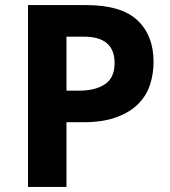

<svg xmlns="http://www.w3.org/2000/svg" viewBox="-20 -734 668 754"><path d="M90 -714H318Q456 -714 519.5 -654.5Q583 -595 583 -491Q583 -444 569 -401Q555 -358 522.5 -325.5Q490 -293 437 -273.5Q384 -254 306 -254H241V0H90ZM241 -590V-378H291Q355 -378 392.5 -403.5Q430 -429 430 -486Q430 -590 310 -590Z"/></svg>

Font: BC Sans
Style: Bold
Weight: 700
Designer: Monotype Design Team
Province of B.C.
Foundry: Monotype Imaging Inc.
Version: Version 2.000;GOOG;noto-source:20170915:90ef993387c0